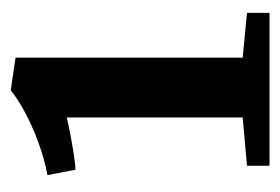

<svg xmlns="http://www.w3.org/2000/svg" viewBox="-102 -843 522 358"><g transform="rotate(-90 159.0 -664.0)"><path d="M119 -472.5V-800.5Q108.5 -798 89.2 -794.2Q70 -790.5 51 -787.5Q32 -784.5 21.5 -784.5L11.5 -836.5Q41 -842 71.2 -853Q101.5 -864 127.8 -878Q154 -892 169.5 -905L230.5 -896V-472.5L314 -464.5V-422.5H29V-464.5Z"/></g></svg>

Font: Merriweather 48pt
Style: Bold
Weight: 700
Version: Version 2.100